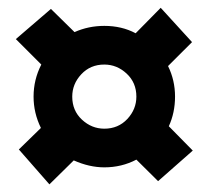

<svg xmlns="http://www.w3.org/2000/svg" viewBox="-20 -610 540 497"><path d="M250 -442.9Q213.9 -442.9 190.4 -417.7Q167 -392.6 167 -359.9Q167 -323.7 192.1 -300.3Q217.3 -276.9 250 -276.9Q286.1 -276.9 309.6 -302Q333 -327.1 333 -359.9Q333 -396 307.9 -419.4Q282.7 -442.9 250 -442.9ZM250 -543Q295.4 -543 331.1 -523.9L396 -589.8L477.1 -501L415 -439Q433.1 -402.3 433.1 -359.9Q433.1 -318.4 417 -283.2L479 -220.2L389.2 -141.1L333 -196.8Q294.9 -176.8 250 -176.8Q211.4 -176.8 170.9 -194.8L107.9 -132.8L28.8 -223.1L85.9 -278.8Q66.9 -317.4 66.9 -359.9Q66.9 -403.8 86.9 -442.9L21 -508.8L111.8 -586.9L172.9 -526.9Q209 -543 250 -543Z"/></svg>

Font: Zantroke
Style: Regular
Weight: 500
Foundry: gluk
Version: Version 0.36